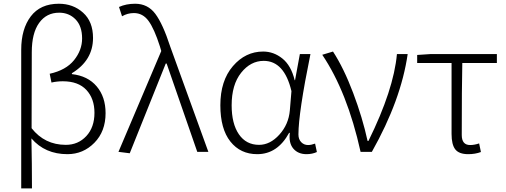

<svg xmlns="http://www.w3.org/2000/svg" viewBox="-20 -828 2758 1047"><path d="M95.7 199.2V-556.6Q95.7 -669.9 147.9 -738.8Q200.2 -807.6 300.8 -807.6Q378.9 -807.6 433.1 -758.8Q487.3 -710 487.3 -621.1Q487.3 -499 372.1 -428.7V-423.8Q459 -414.1 507.3 -356.9Q555.7 -299.8 555.7 -210.9Q555.7 -111.3 494.6 -49.3Q433.6 12.7 347.7 12.7Q225.6 12.7 151.4 -73.2Q154.3 66.4 154.3 199.2ZM338.9 -38.1Q406.2 -38.1 450.7 -85.9Q495.1 -133.8 495.1 -212.9Q495.1 -290 451.2 -337.4Q407.2 -384.8 322.3 -384.8Q291 -384.8 260.7 -377.9L251 -425.8Q339.8 -445.3 383.8 -500Q427.7 -554.7 427.7 -618.2Q427.7 -685.5 392.1 -722.2Q356.4 -758.8 302.7 -758.8Q233.4 -758.8 193.4 -703.1Q153.3 -647.5 153.3 -543Q152.3 -405.3 152.3 -128.9Q223.6 -38.1 338.9 -38.1Z M687.5 7.8 626 0 859.4 -549.8 851.6 -576.2Q821.3 -670.9 790 -713.9Q758.8 -756.8 710 -756.8Q675.8 -756.8 645.5 -739.3L628.9 -790Q668 -807.6 716.8 -807.6Q786.1 -807.6 827.1 -752.4Q868.2 -697.3 908.2 -574.2L1116.2 0H1055.7L888.7 -481.4H883.8Z M1382.8 12.7Q1291 12.7 1236.3 -56.2Q1181.6 -125 1181.6 -253.9Q1181.6 -387.7 1250 -467.3Q1318.4 -546.9 1415 -546.9Q1472.7 -546.9 1520 -508.8Q1567.4 -470.7 1586.9 -390.6H1588.9L1615.2 -533.2H1672.9Q1607.4 -211.9 1607.4 -94.7Q1607.4 -68.4 1622.6 -52.7Q1637.7 -37.1 1660.2 -37.1Q1676.8 -37.1 1698.2 -44.9L1708 1Q1682.6 12.7 1651.4 12.7Q1605.5 12.7 1579.6 -17.6Q1553.7 -47.9 1560.5 -103.5H1556.6Q1493.2 12.7 1382.8 12.7ZM1392.6 -38.1Q1453.1 -38.1 1503.4 -93.8Q1553.7 -149.4 1560.5 -225.6L1569.3 -331.1Q1530.3 -496.1 1418 -496.1Q1346.7 -496.1 1294.9 -431.2Q1243.2 -366.2 1243.2 -253.9Q1243.2 -153.3 1282.7 -95.7Q1322.3 -38.1 1392.6 -38.1Z M1946.3 0Q1874 -326.2 1737.3 -529.3L1795.9 -546.9Q1854.5 -457 1905.8 -321.3Q1957 -185.5 1984.4 -59.6H1989.3Q2127 -338.9 2144.5 -533.2H2203.1Q2167 -282.2 2007.8 0Z M2533.2 12.7Q2483.4 12.7 2462.9 -13.2Q2442.4 -39.1 2442.4 -97.7V-484.4H2254.9V-528.3L2328.1 -533.2H2689.5V-484.4H2501Q2498 -350.6 2498 -91.8Q2498 -37.1 2543.9 -37.1Q2566.4 -37.1 2592.8 -45.9L2602.5 1Q2571.3 12.7 2533.2 12.7Z"/></svg>

Font: Bpmf Zihi Sans Light
Style: Light
Weight: 300
Foundry: But Ko
Version: Version 1.320